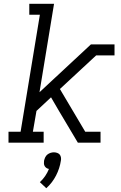

<svg xmlns="http://www.w3.org/2000/svg" viewBox="-20 -755 640 1016"><path d="M25 0V-58H89L191 -677H135V-735H266L189 -267L461 -520H586V-462H489L297 -284L431 -58H512V0H392L292 -168L250 -240L173 -168L154 -58H211V0ZM225 241 191 209Q207 194 219 176.5Q231 159 239 139Q232 138 226 134Q220 130 216.5 124Q213 118 212.5 110.5Q212 103 213 96Q215 87 219 78Q223 69 230.5 63Q238 57 247 54Q256 51 265 51Q274 51 282.5 54Q291 57 296 63Q301 69 302.5 78Q304 87 302 96Q296 136 276.5 174Q257 212 225 241Z"/></svg>

Font: Iosevka Etoile Light Oblique
Style: Regular
Weight: 300
Italic angle: -9°
Designer: Belleve Invis
Foundry: Belleve Invis
Version: Version 15.5.2; ttfautohint (v1.8.4)